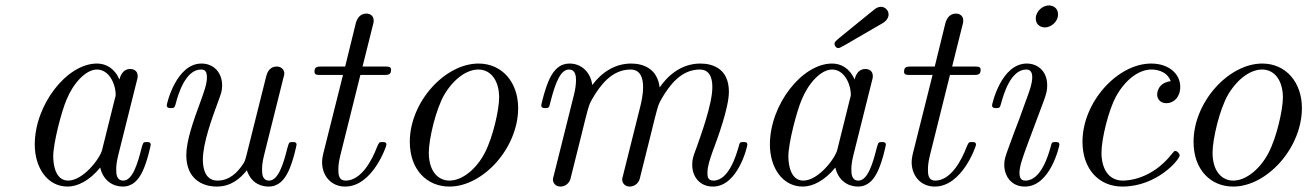

<svg xmlns="http://www.w3.org/2000/svg" viewBox="-20 -676 4816 707"><path d="M108 -144C108 -59 154 11 229 11C265 11 309 -10 349 -59C360 -10 397 11 432 11C469 11 490 -14 505 -45C523 -83 535 -141 535 -143C535 -153 527 -153 520 -153C508 -153 507 -152 501 -130C487 -74 468 -11 434 -11C408 -11 408 -38 408 -52C408 -59 408 -75 415 -103L483 -375C487 -389 487 -391 487 -396C487 -417 470 -422 460 -422C428 -422 421 -388 420 -383C401 -426 369 -442 337 -442C226 -442 108 -290 108 -144ZM176 -100C176 -150 207 -267 225 -309C250 -370 296 -420 337 -420C381 -420 406 -368 406 -326C406 -324 405 -319 403 -313L356 -124C348 -92 286 -11 231 -11C184 -11 176 -70 176 -100Z M594 -288C594 -278 604 -278 609 -278C622 -278 623 -280 627 -294C635 -325 662 -420 720 -420C731 -420 742 -417 742 -391C742 -367 732 -340 718 -301C692 -231 666 -157 666 -105C666 -18 724 11 778 11C831 11 865 -19 889 -49C907 5 950 11 969 11C1006 11 1027 -14 1042 -45C1060 -83 1072 -141 1072 -143C1072 -153 1064 -153 1057 -153C1045 -153 1044 -152 1038 -130C1024 -74 1005 -11 971 -11C945 -11 945 -38 945 -52C945 -59 945 -75 952 -103L1024 -391C1026 -397 1027 -402 1027 -405C1027 -416 1019 -431 999 -431C969 -431 962 -402 960 -394L887 -102C882 -84 882 -82 873 -69C854 -41 825 -11 781 -11C736 -11 727 -55 727 -88C727 -149 760 -239 785 -307C793 -328 798 -342 798 -361C798 -411 765 -442 722 -442C629 -442 594 -294 594 -288Z M1138 -412C1138 -400 1147 -400 1163 -400H1243L1171 -113C1170 -109 1166 -93 1166 -79C1166 -29 1199 11 1251 11C1352 11 1403 -138 1403 -143C1403 -153 1395 -153 1388 -153C1376 -153 1376 -152 1368 -134C1350 -86 1310 -11 1253 -11C1226 -11 1226 -36 1226 -52C1226 -59 1226 -75 1233 -103L1307 -400H1392C1409 -400 1420 -400 1420 -419C1420 -431 1411 -431 1395 -431H1315L1352 -579C1356 -593 1356 -595 1356 -600C1356 -621 1339 -626 1329 -626C1304 -626 1294 -605 1290 -590L1251 -431H1166C1149 -431 1138 -431 1138 -412Z M1489 -154C1489 -51 1552 11 1635 11C1759 11 1888 -131 1888 -278C1888 -373 1829 -442 1742 -442C1618 -442 1489 -300 1489 -154ZM1559 -114C1559 -164 1585 -275 1617 -329C1654 -390 1702 -420 1741 -420C1790 -420 1818 -376 1818 -317C1818 -274 1796 -171 1764 -111C1735 -56 1684 -11 1635 -11C1596 -11 1559 -42 1559 -114Z M1973 -288C1973 -278 1983 -278 1988 -278C2001 -278 2002 -279 2007 -301C2025 -371 2044 -420 2075 -420C2101 -420 2101 -391 2101 -380C2101 -364 2098 -345 2094 -329L2019 -29C2017 -23 2016 -18 2016 -15C2016 -4 2024 11 2044 11C2056 11 2073 4 2080 -15L2120 -175C2125 -197 2131 -218 2136 -240C2149 -289 2149 -291 2161 -312C2190 -362 2233 -420 2302 -420C2348 -420 2348 -369 2348 -354C2348 -327 2341 -298 2339 -289L2274 -29C2272 -23 2271 -18 2271 -15C2271 -4 2279 11 2299 11C2311 11 2328 4 2335 -15L2375 -175C2380 -197 2386 -218 2391 -240C2404 -289 2404 -291 2416 -312C2445 -362 2488 -420 2557 -420C2603 -420 2603 -369 2603 -354C2603 -292 2559 -173 2545 -133C2532 -99 2529 -90 2529 -69C2529 -25 2557 11 2605 11C2698 11 2732 -138 2732 -143C2732 -153 2724 -153 2717 -153C2704 -153 2704 -151 2700 -136C2692 -109 2665 -11 2607 -11C2586 -11 2585 -26 2585 -40C2585 -65 2595 -91 2603 -115C2623 -168 2664 -280 2664 -338C2664 -422 2606 -442 2559 -442C2489 -442 2439 -398 2409 -354C2401 -423 2349 -442 2304 -442C2244 -442 2195 -409 2161 -363C2154 -412 2120 -442 2077 -442C2041 -442 2021 -419 2005 -389C1986 -349 1973 -290 1973 -288Z M3053 -514C3053 -507 3059 -499 3067 -499C3074 -499 3077 -502 3222 -586C3227 -589 3252 -600 3252 -623C3252 -638 3239 -651 3224 -651C3213 -651 3204 -645 3197 -639C3050 -519 3053 -525 3053 -514ZM2815 -144C2815 -59 2861 11 2936 11C2972 11 3016 -10 3056 -59C3067 -10 3104 11 3139 11C3176 11 3197 -14 3212 -45C3230 -83 3242 -141 3242 -143C3242 -153 3234 -153 3227 -153C3215 -153 3214 -152 3208 -130C3194 -74 3175 -11 3141 -11C3115 -11 3115 -38 3115 -52C3115 -59 3115 -75 3122 -103L3190 -375C3194 -389 3194 -391 3194 -396C3194 -417 3177 -422 3167 -422C3135 -422 3128 -388 3127 -383C3108 -426 3076 -442 3044 -442C2933 -442 2815 -290 2815 -144ZM2883 -100C2883 -150 2914 -267 2932 -309C2957 -370 3003 -420 3044 -420C3088 -420 3113 -368 3113 -326C3113 -324 3112 -319 3110 -313L3063 -124C3055 -92 2993 -11 2938 -11C2891 -11 2883 -70 2883 -100Z M3309 -412C3309 -400 3318 -400 3334 -400H3414L3342 -113C3341 -109 3337 -93 3337 -79C3337 -29 3370 11 3422 11C3523 11 3574 -138 3574 -143C3574 -153 3566 -153 3559 -153C3547 -153 3547 -152 3539 -134C3521 -86 3481 -11 3424 -11C3397 -11 3397 -36 3397 -52C3397 -59 3397 -75 3404 -103L3478 -400H3563C3580 -400 3591 -400 3591 -419C3591 -431 3582 -431 3566 -431H3486L3523 -579C3527 -593 3527 -595 3527 -600C3527 -621 3510 -626 3500 -626C3475 -626 3465 -605 3461 -590L3422 -431H3337C3320 -431 3309 -431 3309 -412Z M3794 -608C3794 -583 3814 -575 3828 -575C3848 -575 3876 -594 3876 -623C3876 -648 3856 -656 3842 -656C3821 -656 3794 -636 3794 -608ZM3633 -288C3633 -278 3643 -278 3648 -278C3661 -278 3662 -280 3666 -294C3675 -327 3701 -420 3759 -420C3770 -420 3781 -415 3781 -392C3781 -368 3770 -339 3763 -320L3733 -237C3720 -204 3708 -171 3696 -138C3682 -100 3678 -89 3678 -69C3678 -30 3702 11 3754 11C3848 11 3881 -139 3881 -143C3881 -153 3873 -153 3866 -153C3853 -153 3853 -151 3849 -136C3841 -107 3814 -11 3756 -11C3748 -11 3734 -12 3734 -39C3734 -65 3747 -98 3760 -135L3824 -306C3834 -335 3836 -343 3836 -362C3836 -417 3798 -442 3761 -442C3667 -442 3633 -293 3633 -288Z M3966 -154C3966 -55 4025 11 4113 11C4241 11 4324 -89 4324 -104C4324 -109 4316 -120 4308 -120C4304 -120 4303 -119 4295 -109C4221 -15 4132 -11 4115 -11C4061 -11 4036 -56 4036 -114C4036 -167 4063 -272 4089 -320C4125 -385 4175 -420 4220 -420C4231 -420 4276 -418 4291 -377C4241 -371 4241 -330 4241 -328C4241 -312 4252 -296 4275 -296C4302 -296 4326 -318 4326 -356C4326 -405 4283 -442 4219 -442C4095 -442 3966 -300 3966 -154Z M4375 -154C4375 -51 4438 11 4521 11C4645 11 4774 -131 4774 -278C4774 -373 4715 -442 4628 -442C4504 -442 4375 -300 4375 -154ZM4445 -114C4445 -164 4471 -275 4503 -329C4540 -390 4588 -420 4627 -420C4676 -420 4704 -376 4704 -317C4704 -274 4682 -171 4650 -111C4621 -56 4570 -11 4521 -11C4482 -11 4445 -42 4445 -114Z"/></svg>

Font: CMU Serif
Style: Italic
Weight: 500
Italic angle: -14.04°
Version: Version 0.7.0